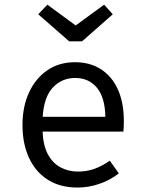

<svg xmlns="http://www.w3.org/2000/svg" viewBox="-20 -810 640 841"><path d="M166.5 -233.5Q169 -172.5 190 -133.8Q211 -95 245.5 -76.8Q280 -58.5 320.5 -58.5Q361 -58.5 393.8 -70.5Q426.5 -82.5 461 -106L500.5 -50.5Q463.5 -21.5 416.2 -5Q369 11.5 319.5 11.5Q243 11.5 189 -23Q135 -57.5 106.8 -119.2Q78.5 -181 78.5 -262.5Q78.5 -342.5 107 -404.5Q135.5 -466.5 187 -502Q238.5 -537.5 308.5 -537.5Q375 -537.5 423 -506.2Q471 -475 496.8 -417.2Q522.5 -359.5 522.5 -279.5Q522.5 -266 522 -254.2Q521.5 -242.5 520.5 -233.5ZM309.5 -468.5Q251 -468.5 211.8 -427Q172.5 -385.5 167 -298.5H441.5Q440 -383 404.5 -425.8Q369 -468.5 309.5 -468.5ZM436 -789.5 474 -747.5 339.5 -629H283L147.5 -747.5L187.5 -789.5L311.5 -698.5Z"/></svg>

Font: Fast_Mono
Style: Regular
Weight: 400
Monospace: yes
Designer: Carrois Corporate, Edenspiekermann AG, Nikita Prokopov
Foundry: Carrois Corporate, Edenspiekermann AG, Nikita Prokopov
Version: Version 5.002